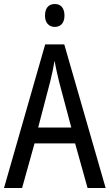

<svg xmlns="http://www.w3.org/2000/svg" viewBox="-20 -936 547 956"><path d="M253 -916C223 -916 204 -897 204 -858C204 -822 224 -802 253 -802C282 -802 301 -822 301 -858C301 -896 283 -916 253 -916ZM416 0H506L300 -715H205L0 0H90L152 -222H354ZM274 -530 335 -301H170L230 -530C238 -562 246 -600 252 -634C256 -605 267 -560 274 -530Z"/></svg>

Font: Noto Sans Condensed
Style: Regular
Weight: 400
Width: 3
Designer: Monotype Design Team
Foundry: Monotype Imaging Inc.
Version: Version 2.013